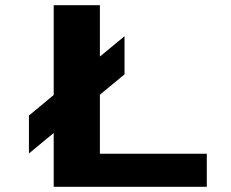

<svg xmlns="http://www.w3.org/2000/svg" viewBox="-20 -720 890 740"><path d="M91.5 -274.5 187 -354V-700H365V-502L460 -580.5V-433.5L365 -355V-127.5H777V0H187V-207.5L91.5 -128.5Z"/></svg>

Font: League Mono Wide
Style: Bold
Weight: 700
Width: 8
Designer: Tyler Finck
Foundry: The League of Moveable Type / Tyler Finck
Version: Version 2.210